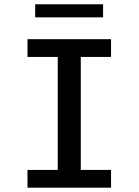

<svg xmlns="http://www.w3.org/2000/svg" viewBox="-20 -867 640 887"><path d="M107 0V-82H246.8V-604H107V-686H493V-604H353.2V-82H493V0ZM142.5 -786.8V-847.2H456.2V-786.8Z"/></svg>

Font: Chivo Mono Medium
Style: Regular
Weight: 500
Monospace: yes
Designer: Hector Gatti
Foundry: Omnibus-Type
Version: Version 1.008